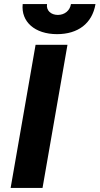

<svg xmlns="http://www.w3.org/2000/svg" viewBox="-20 -919 487 939"><path d="M32 0H188L310 -700H154ZM259 -752C361 -752 431 -804 447 -899H327C322 -867 296 -846 263 -846C229 -846 205 -868 210 -899H91C82 -813 150 -752 259 -752Z"/></svg>

Font: Fixel Display 20240404
Style: Bold Italic
Weight: 700
Italic angle: -10°
Designer: AlfaBravo + MacPaw
Foundry: Kyrylo Tkachov, Marchela Mozhyna, Serhii Makarenko, Maria Weinstein, Zakhar Kryvoshyya
Version: Version 1.211;Glyphs 3.2 (3225)